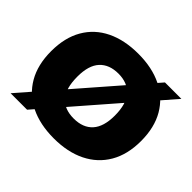

<svg xmlns="http://www.w3.org/2000/svg" viewBox="-168 -980 1219 1219"><g transform="rotate(45 442.0 -370.0)"><path d="M442 10Q318 10 227.5 -34.2Q137 -78.5 87.8 -163.5Q38.5 -248.5 38.5 -370Q38.5 -491.5 87.5 -576.5Q136.5 -661.5 227.2 -705.8Q318 -750 442 -750Q566.5 -750 657 -705.2Q747.5 -660.5 796.8 -575.8Q846 -491 846 -370Q846 -249 796.5 -164.2Q747 -79.5 656.5 -34.8Q566 10 442 10ZM442 -168.5Q525.5 -168.5 569.8 -217.8Q614 -267 614 -366Q614 -471 569 -521.2Q524 -571.5 442 -571.5Q360 -571.5 315.2 -523Q270.5 -474.5 270.5 -374Q270.5 -267.5 314.5 -218Q358.5 -168.5 442 -168.5ZM193.5 1H45.5L690 -740.5H837.5Z"/></g></svg>

Font: Encode Sans Semi Expanded Black
Style: Regular
Weight: 900
Width: 6
Designer: Multiple Designers
Foundry: Impallari Type
Version: Version 3.000; ttfautohint (v1.8.3) -l 8 -r 50 -G 200 -x 14 